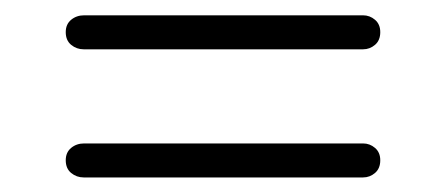

<svg xmlns="http://www.w3.org/2000/svg" viewBox="-20 -472 590 257"><path d="M68 -429Q68 -439.5 75.2 -445.5Q82.5 -451.5 92.5 -451.5H466Q475 -451.5 482 -445.5Q489 -439.5 489 -429Q489 -418 482 -412Q475 -406 466 -406H92Q82.5 -406 75.2 -412Q68 -418 68 -429ZM68 -257.5Q68 -268 75.2 -274Q82.5 -280 92.5 -280H466Q475 -280 482 -274Q489 -268 489 -257.5Q489 -246.5 482 -240.5Q475 -234.5 466 -234.5H92Q82.5 -234.5 75.2 -240.5Q68 -246.5 68 -257.5Z"/></svg>

Font: Fraunces 24pt
Style: Regular
Weight: 400
Version: Version 1.000;[b76b70a41]